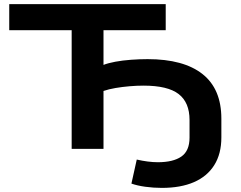

<svg xmlns="http://www.w3.org/2000/svg" viewBox="-20 -725 1172 935"><path d="M768 190Q727 190 687.5 184.5Q648 179 620 169L646 52Q672 58 698.5 61.5Q725 65 749 65Q823 65 863 37.5Q903 10 903 -55V-141Q903 -226 850 -267Q797 -308 679 -308Q646 -308 611 -305Q576 -302 543 -296.5Q510 -291 484 -282V0H329V-578H25V-705H787V-578H484V-409Q507 -418 542 -424.5Q577 -431 618.5 -434Q660 -437 699 -437Q874 -437 966 -364.5Q1058 -292 1058 -147V-56Q1058 24 1023.5 79Q989 134 924.5 162Q860 190 768 190Z"/></svg>

Font: Nunito Sans 7pt Expanded
Style: Bold
Weight: 700
Width: 7
Designer: Vernon Adams
Foundry: Vernon Adams
Version: Version 3.101;gftools[0.9.27]